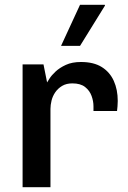

<svg xmlns="http://www.w3.org/2000/svg" viewBox="-20 -779 534 799"><path d="M74 0V-511H161L176 -436Q178 -439 186 -452Q194 -465 211 -481Q228 -497 254 -509Q280 -521 317 -521Q370 -521 403.5 -500Q437 -479 453.5 -442.5Q470 -406 470 -359Q470 -348 469 -336.5Q468 -325 467 -317H369V-337Q369 -358 361 -380Q353 -402 334 -417Q315 -432 281 -432Q256 -432 238.5 -421.5Q221 -411 210 -395Q199 -379 194.5 -360.5Q190 -342 190 -326V0ZM234 -588 313 -759H416L417 -756L313 -588Z"/></svg>

Font: Chivo Medium
Style: Regular
Weight: 500
Designer: Hector Gatti
Foundry: Omnibus-Type
Version: Version 2.002